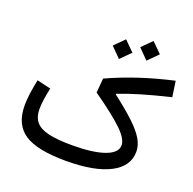

<svg xmlns="http://www.w3.org/2000/svg" viewBox="-144 -986 1134 1131"><g transform="rotate(20 423.0 -420.5)"><path d="M66.4 -389.2 153.3 -369.1Q134.8 -284.7 134.8 -233.9Q134.8 -184.6 159.4 -154.8Q184.1 -125 239.5 -112.1Q294.9 -99.1 387.2 -99.1Q518.6 -99.1 590.6 -125Q662.6 -150.9 662.6 -198.7Q662.6 -238.3 604.2 -294.4Q545.9 -350.6 418 -440.4L425.8 -530.8Q513.7 -571.3 616.2 -605.5Q718.8 -639.6 832 -665L846.2 -566.9Q738.8 -541 662.6 -518.3Q586.4 -495.6 528.3 -472.7L527.8 -468.8Q609.9 -405.8 660.4 -358.2Q710.9 -310.5 734.1 -271.2Q757.3 -231.9 757.3 -192.9Q757.3 -100.6 660.2 -50.3Q563 0 384.3 0Q204.1 0 124.8 -52.7Q45.4 -105.5 45.4 -224.6Q45.4 -287.6 66.4 -389.2ZM567.9 -779.3 629.4 -840.8 691.4 -779.3 629.4 -717.3ZM412.6 -732.9 474.1 -794.4 536.1 -732.9 474.1 -670.9Z"/></g></svg>

Font: Estedad-FD Medium
Style: Regular
Weight: 500
Designer: Amin Abedi
Version: Version 7.3